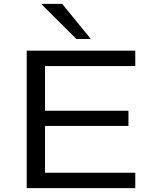

<svg xmlns="http://www.w3.org/2000/svg" viewBox="-20 -965 785 985"><path d="M117 0V-705H674V-626H211V-397H639V-319H211V-79H674V0ZM372 -765 191 -945H299L446 -765Z"/></svg>

Font: Nunito Sans 10pt Expanded
Style: Regular
Weight: 400
Width: 7
Designer: Vernon Adams
Foundry: Vernon Adams
Version: Version 3.101;gftools[0.9.27]